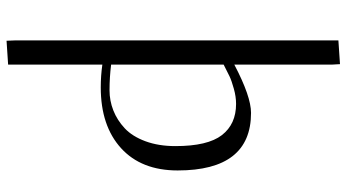

<svg xmlns="http://www.w3.org/2000/svg" viewBox="-257 -512 1063 589"><g transform="rotate(90 274.5 -217.5)"><path d="M104 269V-724.1L176.8 -729L178.2 -704.1V-404.8Q275.9 -456.1 326.2 -456.1Q502.9 -456.1 502.9 -231Q502.9 -119.6 434.6 -57.4Q366.2 4.9 248 4.9Q211.9 4.9 178.2 0V289.1L105 293.9ZM178.2 -26.9Q216.8 -22 256.8 -22Q289.1 -22 318.8 -33.7Q348.6 -45.4 373.5 -68.6Q398.4 -91.8 413.3 -132.1Q428.2 -172.4 428.2 -224.1Q428.2 -323.2 394.5 -366.7Q360.8 -410.2 298.8 -410.2Q276.4 -410.2 252 -403.3Q227.5 -396.5 214.1 -390.1Q200.7 -383.8 178.2 -372.1Z"/></g></svg>

Font: Dehuti
Style: Book
Weight: 400
Version: Version 1.2